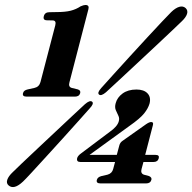

<svg xmlns="http://www.w3.org/2000/svg" viewBox="-20 -737 772 771"><path d="M169 -655.5Q151.5 -655.5 156 -672Q160 -688 178.5 -688L207 -688.5Q242 -688.5 263.8 -694Q285.5 -699.5 303.5 -711.5Q316 -717 323 -717Q339.5 -717 335 -700L259 -407Q253.5 -388 268 -384L292.5 -378Q305 -374 302 -363Q298 -349 281 -349H87Q68.5 -349 72.5 -363Q75 -374.5 91.5 -378L118.5 -384Q137 -388 142.5 -407.5L202 -635.5Q207 -655 191 -655ZM459 -152.5Q462 -164.5 471.5 -171L567 -238.5Q579.5 -247 587 -247Q597.5 -247 594 -234.5L563 -115H604.5Q621 -115 617.5 -101.5Q613.5 -86.5 596.5 -86.5H556L548.5 -58.5Q543.5 -40.5 558 -35.5L578.5 -30Q590.5 -24.5 588 -15Q584 -0.5 567 -0.5H383.5Q365 -0.5 369 -15Q372 -26 387.5 -30L411.5 -35.5Q430 -40.5 434.5 -58.5L442 -86.5H303Q286 -86.5 290 -102.5Q291 -106.5 295 -111.5Q299 -116.5 307.5 -122.5L420 -207Q451.5 -229 457 -250Q460.5 -262 455.2 -272.5Q450 -283 445 -294.8Q440 -306.5 444.5 -322.5Q450.5 -345.5 472.2 -361.5Q494 -377.5 528 -377.5Q558 -377.5 572.5 -362Q587 -346.5 580.5 -321Q575 -302 559 -281.8Q543 -261.5 499.5 -231L339.5 -115H449ZM405.5 -366.5Q386 -350 377.5 -357.5Q369.5 -364.5 386.5 -383.5Q404 -403 434.5 -436.8Q465 -470.5 500.8 -509.8Q536.5 -549 570.8 -586Q605 -623 631.2 -650.8Q657.5 -678.5 667.5 -688.5Q684.5 -705 699.8 -709.5Q715 -714 725.5 -704.5Q735.5 -695 731 -681Q726.5 -667 709.5 -651Q699.5 -641.5 672 -615.2Q644.5 -589 607.2 -554.2Q570 -519.5 531 -483Q492 -446.5 458.5 -415.5Q425 -384.5 405.5 -366.5ZM321 -318.5Q341 -336 350 -328.5Q358.5 -321 340 -301.5Q324 -283.5 295.2 -251.2Q266.5 -219 232 -181Q197.5 -143 164.2 -106.5Q131 -70 106.2 -43.2Q81.5 -16.5 72.5 -8Q36 26.5 14.5 7.5Q4.5 -1 9.2 -15.2Q14 -29.5 31.5 -46Q40 -54.5 66.5 -79.8Q93 -105 129 -138.8Q165 -172.5 202.5 -207.8Q240 -243 271.8 -272.8Q303.5 -302.5 321 -318.5Z"/></svg>

Font: Fraunces 144pt S050
Style: Bold Italic
Weight: 700
Italic angle: -16°
Version: Version 1.000; ttfautohint (v1.8.3)